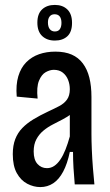

<svg xmlns="http://www.w3.org/2000/svg" viewBox="-20 -750 448 781"><path d="M144 11Q117 11 91 -2.5Q65 -16 48.5 -45.5Q32 -75 32 -123Q32 -158 42 -184Q52 -210 71 -229.5Q90 -249 116.5 -265Q143 -281 175 -296Q201 -308 221 -318.5Q241 -329 252.5 -345Q264 -361 264 -387Q264 -407 257 -425Q250 -443 235.5 -454.5Q221 -466 199 -466Q183 -466 166 -456.5Q149 -447 138.5 -421.5Q128 -396 133 -349L48 -357Q44 -405 54.5 -440Q65 -475 87 -497Q109 -519 139 -529.5Q169 -540 205 -540Q244 -540 271.5 -528Q299 -516 317 -492Q335 -468 343.5 -434Q352 -400 352 -356V-205Q352 -178 353.5 -141Q355 -104 358 -66.5Q361 -29 364 0H284Q281 -33 279 -66.5Q277 -100 277 -132H264Q254 -84 237 -52Q220 -20 196.5 -4.5Q173 11 144 11ZM171 -66Q187 -66 200.5 -75Q214 -84 225.5 -101Q237 -118 246.5 -142Q256 -166 264 -195V-304L294 -316Q287 -299 271 -287Q255 -275 235 -264.5Q215 -254 194.5 -243.5Q174 -233 156.5 -218.5Q139 -204 128 -183.5Q117 -163 117 -134Q117 -100 132.5 -83Q148 -66 171 -66ZM203 -585Q171 -585 151.5 -603.5Q132 -622 132 -658Q132 -694 151.5 -712Q171 -730 203 -730Q235 -730 254 -711.5Q273 -693 273 -657Q273 -620 254 -602.5Q235 -585 203 -585ZM203 -622Q217 -622 223.5 -631.5Q230 -641 230 -657Q230 -674 223 -683Q216 -692 202 -692Q189 -692 182 -683Q175 -674 175 -659Q175 -641 182.5 -631.5Q190 -622 203 -622Z"/></svg>

Font: Bricolage Grotesque Condensed
Style: Regular
Weight: 400
Width: 3
Designer: Mathieu Triay
Foundry: Atelier Triay
Version: Version 1.000;gftools[0.9.30]